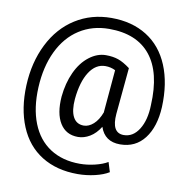

<svg xmlns="http://www.w3.org/2000/svg" viewBox="-98 -1045 1110 1133"><g transform="rotate(10 457.0 -479.0)"><path d="M657 -224Q565 -224 537 -308Q511 -266 476 -245Q441 -224 405 -224Q333 -224 297 -282Q261 -340 269 -442Q277 -524 307 -589Q337 -654 385 -691Q433 -728 485 -728Q527 -728 559 -717Q591 -706 631 -676L605 -398Q595 -282 669 -282Q725 -282 760 -338Q795 -394 797 -484Q807 -680 725 -782Q643 -884 477 -884Q377 -884 299 -834Q221 -784 176 -690Q131 -596 125 -472Q119 -348 155 -257Q191 -166 265 -118Q339 -70 443 -70Q487 -70 533 -81Q579 -92 609 -110L627 -52Q595 -32 544 -20Q493 -8 441 -8Q315 -8 225 -64Q135 -120 91 -226Q47 -332 53 -472Q59 -610 114 -720Q169 -830 264 -890Q359 -950 479 -950Q603 -950 692 -894Q781 -838 825 -732Q869 -626 863 -484Q857 -364 803 -294Q749 -224 657 -224ZM427 -296Q457 -296 485 -321Q513 -346 531 -394V-398L553 -650Q525 -664 493 -664Q435 -664 397 -605Q359 -546 349 -442Q343 -372 363 -334Q383 -296 427 -296Z"/></g></svg>

Font: lipipragatuchhi
Style: Regular
Weight: 400
Designer: Abhinash Majhi
Version: Version 1.000